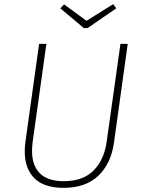

<svg xmlns="http://www.w3.org/2000/svg" viewBox="-20 -893 685 923"><path d="M528 -208Q514 -107 453 -48.5Q392 10 286 10Q191 10 145 -36.5Q99 -83 99 -164Q99 -186 102 -210L168 -682H203L137 -211Q134 -187 134 -167Q134 -98 171.5 -60Q209 -22 287 -22Q379 -22 430 -73.5Q481 -125 493 -213L559 -682H594ZM539 -853 401 -758H383L270 -853L288 -872L396 -793L524 -873Z"/></svg>

Font: FiraGO UltraLight
Style: Italic
Weight: 200
Italic angle: -8°
Designer: bBox Type GmbH
Foundry: bBox Type GmbH
Version: Version 1.001